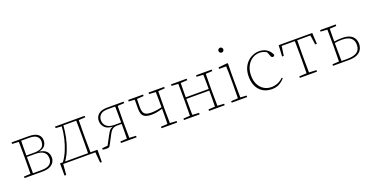

<svg xmlns="http://www.w3.org/2000/svg" viewBox="-31 -1463 4582 2376"><g transform="rotate(-20 2260.0 -274.5)"><path d="M162 -210Q162 -183 162.5 -148.5Q163 -114 163.5 -80.5Q164 -47 164 -21H276Q350 -21 384.5 -48.5Q419 -76 419 -125Q419 -156 405.5 -181Q392 -206 359.5 -221Q327 -236 270 -236H162ZM45 0V-20L132 -25Q133 -51 133 -84.5Q133 -118 133.5 -151Q134 -184 134 -210V-260Q134 -286 133.5 -319.5Q133 -353 133 -386Q133 -419 132 -445L45 -450V-470H269Q354 -470 391 -439Q428 -408 428 -356Q428 -319 405.5 -288.5Q383 -258 325 -247Q390 -238 420 -207Q450 -176 450 -123Q450 -91 433 -63Q416 -35 379.5 -17.5Q343 0 282 0ZM264 -449H164Q163 -412 162.5 -358Q162 -304 162 -255H268Q333 -255 365.5 -279Q398 -303 398 -356Q398 -399 367.5 -424Q337 -449 264 -449Z M655 -148Q642 -114 625 -82Q608 -50 587 -21H889Q890 -47 890 -80.5Q890 -114 890.5 -148.5Q891 -183 891 -210V-260Q891 -287 890.5 -321.5Q890 -356 890 -390Q890 -424 889 -449H720Q715 -373 699 -296Q683 -219 655 -148ZM558 -21Q598 -75 627 -144Q656 -213 674 -290Q692 -367 697 -444L618 -450V-470H1008V-450L921 -445Q921 -419 920.5 -386Q920 -353 919.5 -319.5Q919 -286 919 -260V-210Q919 -183 919.5 -148.5Q920 -114 920.5 -80.5Q921 -47 921 -21H1013L1012 140H990L978 0H555L543 140H521L520 -21Z M1303 -470H1521V-450L1434 -445Q1434 -419 1433.5 -386Q1433 -353 1432.5 -319.5Q1432 -286 1432 -260V-210Q1432 -184 1432.5 -151Q1433 -118 1433.5 -84.5Q1434 -51 1434 -25L1521 -20V0H1315V-20L1402 -25Q1403 -63 1403.5 -117Q1404 -171 1404 -219H1347Q1309 -219 1286 -204Q1263 -189 1240 -146L1183 -38Q1174 -20 1167.5 -10.5Q1161 -1 1152 2Q1143 5 1124 5Q1113 5 1100.5 4Q1088 3 1074 0V-18L1148 -25L1211 -143Q1230 -179 1246 -198Q1262 -217 1288 -224Q1213 -229 1181.5 -266Q1150 -303 1150 -349Q1150 -403 1188.5 -436.5Q1227 -470 1303 -470ZM1315 -238H1404V-260Q1404 -287 1403.5 -321.5Q1403 -356 1403 -390Q1403 -424 1402 -449H1302Q1237 -449 1207.5 -420.5Q1178 -392 1178 -349Q1178 -298 1213 -268Q1248 -238 1315 -238Z M1849 -450V-470H2055V-450L1968 -445Q1968 -419 1967.5 -386Q1967 -353 1966.5 -319.5Q1966 -286 1966 -260V-210Q1966 -184 1966.5 -151Q1967 -118 1967.5 -84.5Q1968 -51 1968 -25L2055 -20V0H1849V-20L1936 -25Q1937 -64 1937.5 -119.5Q1938 -175 1938 -221V-224Q1857 -199 1797 -199Q1741 -199 1711 -213Q1681 -227 1669.5 -255.5Q1658 -284 1658 -325Q1658 -355 1658.5 -385Q1659 -415 1659 -445L1581 -450V-470H1777V-450L1688 -445Q1687 -415 1686.5 -389.5Q1686 -364 1686 -336Q1686 -272 1710.5 -248.5Q1735 -225 1797 -225Q1829 -225 1863.5 -229.5Q1898 -234 1938 -244V-260Q1938 -286 1937.5 -319.5Q1937 -353 1937 -386Q1937 -419 1936 -445Z M2475 -450V-470H2681V-450L2594 -445Q2594 -419 2593.5 -386Q2593 -353 2592.5 -319.5Q2592 -286 2592 -260V-210Q2592 -184 2592.5 -151Q2593 -118 2593.5 -84.5Q2594 -51 2594 -25L2681 -20V0H2475V-20L2562 -25Q2563 -64 2563.5 -122.5Q2564 -181 2564 -236H2262Q2262 -178 2262.5 -120.5Q2263 -63 2264 -25L2351 -20V0H2145V-20L2232 -25Q2233 -51 2233 -84.5Q2233 -118 2233.5 -151Q2234 -184 2234 -210V-260Q2234 -286 2233.5 -319.5Q2233 -353 2233 -386Q2233 -419 2232 -445L2145 -450V-470H2351V-450L2264 -445Q2263 -408 2262.5 -354.5Q2262 -301 2262 -257H2564Q2564 -301 2563.5 -354.5Q2563 -408 2562 -445Z M2774 0V-20L2864 -25Q2865 -51 2865 -84.5Q2865 -118 2865.5 -151Q2866 -184 2866 -210V-259Q2866 -312 2865.5 -360Q2865 -408 2863 -446H2770V-466L2886 -478L2896 -472L2894 -356V-210Q2894 -184 2894.5 -150.5Q2895 -117 2895.5 -84Q2896 -51 2896 -25L2977 -20V0ZM2870 -625Q2858 -625 2848 -634Q2838 -643 2838 -657Q2838 -671 2848 -680Q2858 -689 2870 -689Q2882 -689 2892 -680Q2902 -671 2902 -657Q2902 -643 2892 -634Q2882 -625 2870 -625Z M3301 13Q3201 13 3141 -52.5Q3081 -118 3081 -231Q3081 -311 3113.5 -367.5Q3146 -424 3198 -453.5Q3250 -483 3309 -483Q3362 -483 3405 -457Q3448 -431 3470 -378Q3465 -358 3448 -358Q3429 -358 3422 -377L3399 -436Q3375 -451 3353 -457Q3331 -463 3307 -463Q3253 -463 3209 -434Q3165 -405 3139 -353Q3113 -301 3113 -232Q3113 -166 3137 -117Q3161 -68 3204 -40.5Q3247 -13 3303 -13Q3347 -13 3387.5 -29.5Q3428 -46 3460 -79L3471 -69Q3441 -33 3400 -10Q3359 13 3301 13Z M3555 -324 3563 -470H4005L4013 -324H3991L3973 -449H3800Q3800 -424 3799.5 -390Q3799 -356 3798.5 -321.5Q3798 -287 3798 -260V-210Q3798 -184 3798.5 -151Q3799 -118 3799.5 -84.5Q3800 -51 3800 -25L3897 -20V0H3671V-20L3768 -25Q3769 -51 3769 -84.5Q3769 -118 3769.5 -151Q3770 -184 3770 -210V-260Q3770 -287 3769.5 -321.5Q3769 -356 3769 -390Q3769 -424 3768 -449H3595L3577 -324Z M4225 -210Q4225 -183 4225.5 -148.5Q4226 -114 4226.5 -80Q4227 -46 4227 -20H4300Q4390 -20 4432 -50Q4474 -80 4474 -146Q4474 -204 4436.5 -235Q4399 -266 4321 -266Q4296 -266 4273 -264.5Q4250 -263 4225 -258ZM4108 -450V-470H4314V-450L4227 -445Q4226 -411 4225.5 -363.5Q4225 -316 4225 -277Q4275 -286 4326 -286Q4393 -286 4431.5 -267Q4470 -248 4487 -216.5Q4504 -185 4504 -146Q4504 -106 4485.5 -72.5Q4467 -39 4425.5 -19.5Q4384 0 4315 0H4108V-20L4195 -25Q4196 -51 4196 -84.5Q4196 -118 4196.5 -151Q4197 -184 4197 -210V-260Q4197 -286 4196.5 -319.5Q4196 -353 4196 -386Q4196 -419 4195 -445Z"/></g></svg>

Font: Source Serif 4 ExtraLight
Style: Regular
Weight: 200
Designer: Frank Grießhammer
Foundry: Adobe
Version: Version 4.005;hotconv 1.1.0;makeotfexe 2.6.0